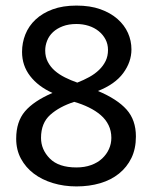

<svg xmlns="http://www.w3.org/2000/svg" viewBox="-20 -659 545 688"><path d="M254 -639Q303 -639 339.5 -626Q376 -613 401 -591Q426 -569 438.5 -541Q451 -513 451 -482Q451 -437 421.5 -397Q392 -357 331 -333Q400 -304 433.5 -266.5Q467 -229 467 -170Q467 -126 451 -93Q435 -60 406.5 -37Q378 -14 339 -2.5Q300 9 254 9Q209 9 169.5 -3Q130 -15 101 -37Q72 -59 55 -90.5Q38 -122 38 -162Q38 -223 69.5 -260Q101 -297 168 -326Q117 -349 88 -386.5Q59 -424 59 -473Q59 -506 71 -536Q83 -566 107.5 -589Q132 -612 168.5 -625.5Q205 -639 254 -639ZM142 -478Q142 -455 151.5 -437Q161 -419 176.5 -405.5Q192 -392 213 -381.5Q234 -371 257 -363Q280 -372 300 -383Q320 -394 335 -408.5Q350 -423 358.5 -440.5Q367 -458 367 -480Q367 -501 358 -518Q349 -535 333.5 -547.5Q318 -560 297.5 -566.5Q277 -573 254 -573Q226 -573 205 -565Q184 -557 170 -544Q156 -531 149 -513.5Q142 -496 142 -478ZM246 -294Q193 -277 160 -247.5Q127 -218 127 -165Q127 -123 158.5 -91Q190 -59 254 -59Q283 -59 306.5 -67.5Q330 -76 346 -91Q362 -106 370.5 -125Q379 -144 379 -165Q379 -190 369 -210.5Q359 -231 341 -246.5Q323 -262 298.5 -274Q274 -286 246 -294Z"/></svg>

Font: Mukta
Style: Regular
Weight: 400
Designer: Girish Dalvi and Yashodeep Gholap
Foundry: Ek Type
Version: Version 2.538;PS 1.001;hotconv 16.6.51;makeotf.lib2.5.65220;